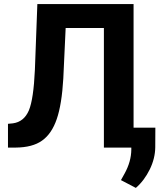

<svg xmlns="http://www.w3.org/2000/svg" viewBox="-20 -731 821 951"><path d="M165 -710.9 152.8 -384.8C148.4 -288.6 138.7 -221.7 123 -184.1C106.9 -146.5 80.6 -125 43.9 -120.1L19.5 -117.7V0H57.6C112.8 -0.5 156.7 -11.7 188.5 -34.7C220.2 -57.1 244.6 -92.8 261.2 -141.6C277.8 -189.9 288.6 -256.8 293.5 -341.3L305.2 -592.3H494.6V0H630.4V10.7C629.9 50.3 618.7 89.8 596.7 129.4L579.1 161.1L652.8 199.7C680.7 175.8 703.6 145 721.7 108.4C739.7 71.8 748.5 35.2 749 -1L749.5 -98.6H641.6V-710.9Z"/></svg>

Font: Roboto
Style: Bold
Weight: 700
Designer: Google
Version: Version 2.137; 2017